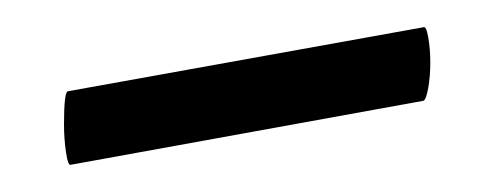

<svg xmlns="http://www.w3.org/2000/svg" viewBox="-20 -275 363 141"><path d="M27 -184Q27 -208 30 -208L291 -255Q293 -256 294.5 -247.5Q296 -239 296 -229Q296 -219 294.5 -210.5Q293 -202 291 -201L32 -154Q30 -153 28.5 -163Q27 -173 27 -184Z"/></svg>

Font: Cormorant Infant
Style: Bold
Weight: 700
Designer: Christian Thalmann (Catharsis Fonts)
Foundry: Catharsis Fonts
Version: Version 4.000